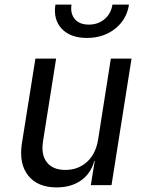

<svg xmlns="http://www.w3.org/2000/svg" viewBox="-20 -805 640 835"><path d="M226 10Q144 10 103 -41Q62 -92 75 -180L134 -550H224L167 -190Q158 -132 184 -99Q210 -66 264 -66Q320 -66 358.5 -101Q397 -136 407 -200L462 -550H552L465 0H375L392 -105H390Q375 -50 332 -20Q289 10 226 10ZM358 -640Q286 -640 248.5 -680Q211 -720 221 -785H291Q285 -746 305.5 -722Q326 -698 366 -698Q407 -698 435 -722Q463 -746 469 -785H541Q531 -720 480.5 -680Q430 -640 358 -640Z"/></svg>

Font: JetBrains Mono NL
Style: Italic
Weight: 400
Italic angle: -9°
Monospace: yes
Designer: Philipp Nurullin, Konstantin Bulenkov
Foundry: JetBrains
Version: Version 2.305; ttfautohint (v1.8.4.7-5d5b)